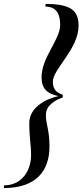

<svg xmlns="http://www.w3.org/2000/svg" viewBox="-60 -800 417 970"><path d="M-40 150C125 150 190 60 190 -59C190 -146 172 -167.5 172 -220.5C172 -271.5 227 -297.5 257 -307.5V-321.5C227 -331.5 207 -346.5 207 -387.5C207 -450.5 337 -553 337 -670C337 -749 295 -780 170 -780V-766.5C232 -766.5 244 -719 244 -673.5C244 -600 150 -510 150 -410C150 -353.5 176.5 -326.5 235.5 -314.5C166 -299.5 88 -254 88 -179C88 -99 97 -72 97 -16.5C97 60 52 136.5 -40 136.5Z"/></svg>

Font: Bodoni* 16pt
Style: Italic
Weight: 400
Italic angle: -13°
Version: Version 2.3